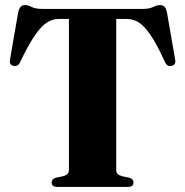

<svg xmlns="http://www.w3.org/2000/svg" viewBox="-20 -735 728 755"><path d="M145 -700H542.5Q567 -700 582.2 -707.5Q597.5 -715 609 -715Q620.5 -715 626.5 -708.8Q632.5 -702.5 636.5 -686.5L668.5 -502Q673 -479.5 655 -476Q638 -472 629.5 -489.5Q597 -560.5 571.8 -597.5Q546.5 -634.5 524.5 -647.5Q502.5 -660.5 478.5 -660.5H437V-65.5Q437 -48 460.5 -42L489 -36Q505 -31 505 -17Q505 0 482.5 0H205.5Q183 0 183 -17Q183 -31 199 -36L227.5 -42Q251 -48 251 -65.5V-660.5H209.5Q186.5 -660.5 164.5 -646.5Q142.5 -632.5 117 -595.5Q91.5 -558.5 58.5 -489.5Q50 -472 33 -476Q15 -479.5 19.5 -502L51.5 -686.5Q55.5 -702.5 61.5 -708.8Q67.5 -715 79 -715Q90 -715 105 -707.5Q120 -700 145 -700Z"/></svg>

Font: Fraunces 72pt S000
Style: Bold
Weight: 700
Version: Version 1.000; ttfautohint (v1.8.3)